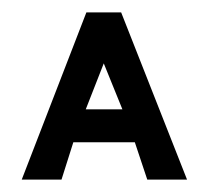

<svg xmlns="http://www.w3.org/2000/svg" viewBox="-20 -289 335 309"><path d="M175 -269H119L15 0H79L98 -60H197L217 0H281ZM177 -113H118L147 -187Z"/></svg>

Font: Hussar Tani
Style: Dwa
Weight: 700
Foundry: Cannot Into Space Fonts
Version: Version 0.92